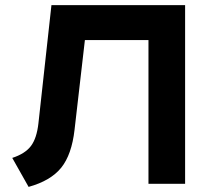

<svg xmlns="http://www.w3.org/2000/svg" viewBox="-20 -720 823 752"><path d="M92 12 28 -101.5Q78.5 -118 101.2 -148.2Q124 -178.5 130.5 -237L181.5 -700H705V0H561.5V-563H312.5L272 -212Q261 -114.5 219.8 -63.2Q178.5 -12 92 12Z"/></svg>

Font: Overpass ExtraBold
Style: Regular
Weight: 800
Designer: Delve Withrington, Dave Bailey, Thomas Jockin
Foundry: Delve Fonts LLC
Version: Version 4.000; ttfautohint (v1.8.3)